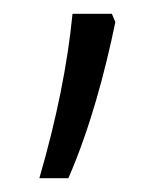

<svg xmlns="http://www.w3.org/2000/svg" viewBox="-20 -128 241 278"><path d="M147 -96 142 -108H85C78 -36 62 44 37 130H79C110 59 132 -23 147 -96Z"/></svg>

Font: Noto Sans Lao Looped ExtraCondensed Light
Style: Regular
Weight: 300
Width: 2
Designer: Mark Frömberg, Ben Mitchell
Foundry: The Fontpad Ltd
Version: Version 1.002